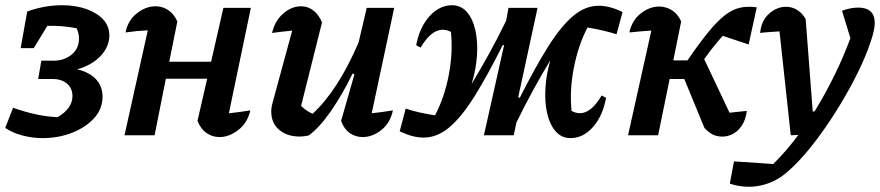

<svg xmlns="http://www.w3.org/2000/svg" viewBox="-24 -517 3364 734"><path d="M139 11Q100 11 62 1Q24 -9 -4 -28L26 -105Q68 -90 110.5 -80.5Q153 -71 196 -69Q253 -102 253 -150Q253 -179 232.5 -197Q212 -215 177 -215H122L134 -285H181Q221 -285 249.5 -308Q278 -331 278 -370Q278 -389 269 -409Q212 -420 157 -418L105 -333H55L80 -473Q113 -485 146.5 -491Q180 -497 213 -497Q265 -497 306 -482.5Q347 -468 370.5 -442.5Q394 -417 394 -382Q394 -338 360 -302.5Q326 -267 271 -252Q318 -241 343 -214Q368 -187 368 -147Q368 -101 336 -65.5Q304 -30 251.5 -9.5Q199 11 139 11Z M452 0 541 -401Q496 -399 456 -393Q465 -439 499 -466Q533 -493 571 -493Q597 -493 619 -478.5Q641 -464 654 -435L623 -281H783L830 -487H935L851 -84Q891 -88 933 -95Q922 -47 887 -20Q852 7 815 7Q788 7 765.5 -8.5Q743 -24 731 -55L768 -216H610L567 0Z M1280 -55 1331 -233 1324 -236Q1283 -152 1239.5 -90Q1196 -28 1156 1Q1137 5 1122 5Q1073 5 1043 -21Q1013 -47 1013 -90Q1013 -107 1018 -124L1093 -400Q1052 -396 1016 -391Q1027 -438 1059 -465.5Q1091 -493 1127 -493Q1153 -493 1174 -477Q1195 -461 1207 -431L1127 -112Q1148 -92 1171 -82Q1219 -126 1263 -194Q1307 -262 1347 -355L1378 -487H1483L1397 -84Q1436 -88 1478 -95Q1468 -47 1434 -20Q1400 7 1362 7Q1335 7 1313 -8.5Q1291 -24 1280 -55Z M1595 9Q1554 9 1504 -15L1527 -102Q1553 -93 1580.5 -87Q1608 -81 1639 -76Q1675 -144 1691.5 -229.5Q1708 -315 1700 -395Q1638 -427 1584 -335L1567 -344Q1580 -413 1618 -455Q1656 -497 1704 -497Q1738 -497 1760.5 -471.5Q1783 -446 1793 -402.5Q1803 -359 1799.5 -305.5Q1796 -252 1779 -196Q1811 -249 1845 -310.5Q1879 -372 1911 -438L1920 -487H2031L1957 -145L1963 -143Q2022 -260 2071 -338Q2120 -416 2166.5 -455.5Q2213 -495 2265 -495Q2307 -495 2356 -471L2333 -386Q2286 -401 2222 -412Q2187 -345 2170 -259Q2153 -173 2161 -93Q2222 -60 2276 -152L2293 -143Q2280 -73 2242.5 -31Q2205 11 2157 11Q2123 11 2100.5 -14.5Q2078 -40 2068 -82.5Q2058 -125 2061 -178.5Q2064 -232 2080 -287Q2048 -234 2015 -174Q1982 -114 1950 -48L1940 0H1826L1903 -344L1898 -345Q1839 -227 1789.5 -148Q1740 -69 1693.5 -30Q1647 9 1595 9Z M2377 0 2466 -400Q2449 -399 2429.5 -397.5Q2410 -396 2382 -393Q2392 -439 2425.5 -465.5Q2459 -492 2496 -492Q2522 -492 2544.5 -478Q2567 -464 2580 -435L2550 -286H2604Q2650 -353 2684.5 -395Q2719 -437 2747.5 -459Q2776 -481 2805 -487.5Q2834 -494 2869 -489L2838 -347L2739 -380Q2707 -345 2668 -291L2765 -86Q2776 -87 2791.5 -89Q2807 -91 2831 -93Q2827 -58 2810 -34Q2793 -10 2768 -0.5Q2743 9 2717 3Q2691 -3 2669 -28L2592 -215H2536L2492 0Z M2999 0 2956 -397Q2927 -395 2911.5 -394Q2896 -393 2882 -391Q2886 -437 2915.5 -464Q2945 -491 2981 -491Q3004 -491 3023.5 -479Q3043 -467 3056 -444L3083 -91H3090Q3130 -156 3165 -227Q3200 -298 3227 -371L3195 -476Q3228 -488 3257 -488Q3320 -488 3320 -429Q3320 -403 3305 -359Q3287 -304 3256 -241Q3225 -178 3187 -115.5Q3149 -53 3108 3Q3067 59 3027.5 100.5Q2988 142 2956 163Q2900 197 2838 197Q2801 197 2766 185L2782 100L2932 110Q2981 62 3028 -1Z"/></svg>

Font: Piazzolla SemiBold
Style: Italic
Weight: 600
Italic angle: -11.3°
Designer: Juan Pablo del Peral
Foundry: Huerta Tipografica
Version: Version 1.330